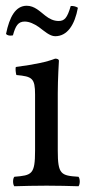

<svg xmlns="http://www.w3.org/2000/svg" viewBox="-20 -646 311 668"><path d="M181 -122V-321C181 -371 185 -435 185 -435C185 -439 180 -442 172 -442C144 -431 104 -422 35 -413C33 -407 35 -391 37 -385C92 -380 102 -374 102 -317V-122C102 -39 91 -36 30 -31C24 -25 24 -4 30 2C63 1 102 0 142 0C182 0 220 1 253 2C259 -4 259 -25 253 -31C192 -35 181 -39 181 -122ZM184 -573C167 -573 152 -580 137 -592C119 -606 100 -626 73 -626C34 -626 13 -587 1 -528C6 -522 15 -521 25 -523C34 -556 43 -571 66 -571C82 -571 99 -563 115 -552C134 -538 153 -520 172 -520C214 -520 240 -559 251 -619C245 -623 236 -626 226 -625C214 -583 204 -573 184 -573Z"/></svg>

Font: Libertinus Serif
Style: Regular
Weight: 400
Designer: Philipp H. Poll, Khaled Hosny
Foundry: Caleb Maclennan
Version: Version 7.050;RELEASE